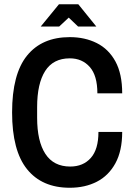

<svg xmlns="http://www.w3.org/2000/svg" viewBox="-20 -873 632 905"><path d="M309 12Q178 12 107.5 -75.5Q37 -163 37 -343Q37 -524 107.5 -611Q178 -698 309 -698Q380 -698 436 -670Q492 -642 524 -583.5Q556 -525 556 -433H439Q439 -517 403 -557.5Q367 -598 309 -598Q231 -598 193 -538.5Q155 -479 155 -368V-318Q155 -207 194 -147.5Q233 -88 311 -88Q372 -88 408 -128.5Q444 -169 444 -251H556Q556 -162 524 -103.5Q492 -45 436.5 -16.5Q381 12 309 12ZM172 -748 258 -853H349L434 -748H348L304 -790L259 -748Z"/></svg>

Font: Archivo Narrow SemiBold
Style: Regular
Weight: 600
Designer: Hector Gatti
Foundry: Omnibus-Type
Version: Version 3.002